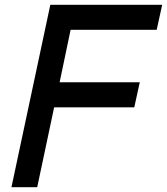

<svg xmlns="http://www.w3.org/2000/svg" viewBox="-20 -785 700 805"><path d="M191 -765H660L637 -660H276L230 -440H566L543 -335H207L136 0H28Z"/></svg>

Font: Application Medium
Style: Italic
Weight: 500
Italic angle: -12°
Designer: Wei Huang
Foundry: Wei Huang
Version: Version 0.012